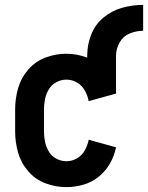

<svg xmlns="http://www.w3.org/2000/svg" viewBox="-20 -758 606 786"><path d="M252 8Q208 8 166.5 -7.5Q125 -23 95.5 -57Q66 -91 54 -133.5Q42 -176 42 -220V-310Q42 -354 54 -396.5Q66 -439 95.5 -473Q125 -507 166.5 -522.5Q208 -538 251.5 -538Q295 -538 337 -522V-530H455V-375L343 -344Q339 -366 327.5 -387Q316 -408 295.5 -420Q275 -432 252 -432Q230 -432 210.5 -421.5Q191 -411 180 -392.5Q169 -374 164.5 -353Q160 -332 160 -310V-220Q160 -198 164.5 -177Q169 -156 180 -137.5Q191 -119 210.5 -108.5Q230 -98 252 -98Q275 -98 295.5 -110Q316 -122 327.5 -143Q339 -164 343 -186L455 -155Q448 -120 430 -88.5Q412 -57 384 -34.5Q356 -12 321.5 -2Q287 8 252 8ZM337 -530Q337 -574 353 -615.5Q369 -657 403 -685.5Q437 -714 479.5 -726Q522 -738 566 -738V-632Q538 -632 511 -621Q484 -610 469.5 -584Q455 -558 455 -530Z"/></svg>

Font: Iosevka SS01
Style: Bold
Weight: 700
Monospace: yes
Designer: Belleve Invis
Foundry: Belleve Invis
Version: 2.3.3; ttfautohint (v1.8.3)